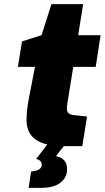

<svg xmlns="http://www.w3.org/2000/svg" viewBox="-20 -710 509 933"><path d="M310 -224Q309 -220 307 -206Q305 -192 305 -183Q305 -166 314 -159Q323 -152 344 -150L403 -144L380 0H290L252 49Q276 53 291 68.5Q306 84 306 113Q306 152 274 177.5Q242 203 178 203H119L131 124L147 121Q183 115 183 89Q183 70 156 62L210 -8Q109 -31 109 -127Q109 -171 119 -225L150 -385H67L87 -509L182 -539L230 -690H384L360 -539H469L445 -385H336Z"/></svg>

Font: Exo Black
Style: Italic
Weight: 900
Italic angle: -9°
Designer: Natanael Gama
Foundry: Natanael Gama
Version: Version 1.500; ttfautohint (v1.6)